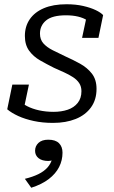

<svg xmlns="http://www.w3.org/2000/svg" viewBox="-20 -567 538 903"><path d="M229 11Q180 11 138.5 2Q97 -7 65.5 -21.5Q34 -36 14 -53L38 -169H116L88 -36Q73 -44 67 -53.5Q61 -63 62 -74.5Q63 -86 67 -98Q82 -81 107 -68Q132 -55 164 -48Q196 -41 232 -41Q269 -41 298.5 -51Q328 -61 345.5 -83Q363 -105 363 -138Q363 -160 352.5 -176Q342 -192 323.5 -204Q305 -216 282 -226.5Q259 -237 234 -248Q200 -265 168.5 -283Q137 -301 117 -328.5Q97 -356 97 -398Q97 -443 120 -476.5Q143 -510 186.5 -528.5Q230 -547 293 -547Q336 -547 371 -539Q406 -531 430 -519.5Q454 -508 465 -496L443 -389H366L388 -492Q396 -491 404 -484.5Q412 -478 416.5 -467.5Q421 -457 420 -444Q408 -460 390 -471.5Q372 -483 347 -489Q322 -495 290 -495Q226 -495 197 -471Q168 -447 168 -409Q168 -381 184 -363Q200 -345 227.5 -331Q255 -317 287 -302Q323 -286 356.5 -267.5Q390 -249 412 -221Q434 -193 434 -149Q434 -98 408 -62Q382 -26 336 -7.5Q290 11 229 11ZM127 316 97 274Q134 265 160.5 252Q187 239 203.5 220.5Q220 202 226 177Q227 173 230 171Q233 169 236.5 170Q240 171 242 176Q237 182 228 186Q219 190 207 190Q178 190 161.5 177Q145 164 145 142Q145 120 161 105Q177 90 207 90Q241 90 257.5 106.5Q274 123 274 151Q274 187 258 218.5Q242 250 209.5 275Q177 300 127 316Z"/></svg>

Font: Roboto Serif Light
Style: Italic
Weight: 300
Italic angle: -10°
Version: Version 1.007